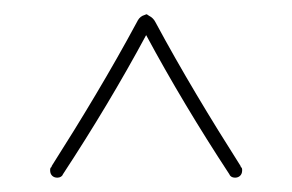

<svg xmlns="http://www.w3.org/2000/svg" viewBox="-20 -610 408 268"><path d="M60 -362C64 -362 67 -364 68 -367C110 -431 149 -496 184 -561C219 -496 258 -431 300 -367C301 -364 304 -362 308 -362C314 -362 318 -366 318 -372C318 -374 318 -376 316 -377V-378C274 -444 233 -512 197 -579C195 -583 192 -586 188 -588L185 -590H184C184 -590 182 -589 179 -588C175 -586 173 -583 171 -579C135 -512 94 -444 52 -378V-377C50 -376 50 -374 50 -372C50 -366 54 -362 60 -362Z"/></svg>

Font: Mistral SingleLine Outline
Style: Regular
Weight: 300
Designer: François Chastanet, Élisa Garzelli, Anais Alves, Morgane Autin
Foundry: institut supérieur des arts et du design Toulouse / isdaT
Version: Version 1.000;Glyphs 3.3 (3337)